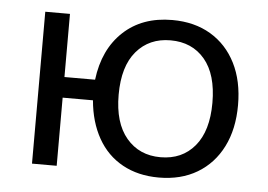

<svg xmlns="http://www.w3.org/2000/svg" viewBox="-42 -549 853 612"><g transform="rotate(5 384.5 -243.0)"><path d="M486 9Q420 9 370 -18.5Q320 -46 291 -97.5Q262 -149 256 -218H159V0H80V-486H159V-284H257Q269 -382 329.5 -438.5Q390 -495 486 -495Q557 -495 609 -464Q661 -433 689.5 -376.5Q718 -320 718 -243Q718 -166 689.5 -109.5Q661 -53 609 -22Q557 9 486 9ZM486 -56Q555 -56 595.5 -104.5Q636 -153 636 -243Q636 -334 595.5 -382Q555 -430 486 -430Q418 -430 377 -382Q336 -334 336 -243Q336 -153 377 -104.5Q418 -56 486 -56Z"/></g></svg>

Font: NunitoSans1
Style: Book
Weight: 400
Designer: Vernon Adams
Foundry: Vernon Adams
Version: Version 3.101;gftools[0.9.27]